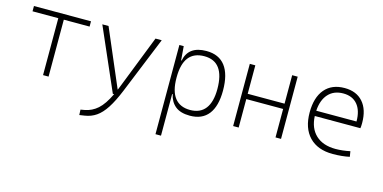

<svg xmlns="http://www.w3.org/2000/svg" viewBox="-73 -918 3076 1543"><g transform="rotate(15 1465.0 -146.0)"><path d="M270 0V-473.6H55.7V-517.6H530.3V-473.6H315.9V0Z M634.3 234.4 632.3 189.9 665 184.1Q725.1 173.3 771.7 131.8Q818.4 90.3 861.3 0H850.6L624.5 -517.6H676.3L878.9 -43.9H880.9Q886.2 -56.6 891.6 -70.3L1066.9 -517.6H1118.7L926.8 -45.9Q888.7 47.4 851.3 105Q814 162.6 772 191.4Q730 220.2 676.8 228Z M1265.6 224.6V-517.6H1301.8L1311 -401.4H1315.4Q1339.8 -527.3 1489.7 -527.3Q1593.3 -527.3 1646.2 -458Q1699.2 -388.7 1699.2 -253.9Q1699.2 -124 1647 -57.1Q1594.7 9.8 1492.7 9.8Q1414.1 9.8 1371.3 -25.6Q1328.6 -61 1315.9 -122.1H1311.5V224.6ZM1311.5 -255.9Q1311.5 -147 1355 -91.1Q1398.4 -35.2 1482.9 -35.2Q1566.4 -35.2 1609.4 -90.8Q1652.3 -146.5 1652.3 -253.9Q1652.3 -482.4 1483.9 -482.4Q1311.5 -482.4 1311.5 -261.2Z M2204.1 0V-236.8H1897.5V0H1851.6V-517.6H1897.5V-280.8H2204.1V-517.6H2250V0Z M2682.1 9.8Q2555.7 9.8 2486.3 -62.5Q2417 -134.8 2417 -265.6Q2417 -390.6 2475.1 -459Q2533.2 -527.3 2639.2 -527.3Q2737.8 -527.3 2792.2 -465.3Q2846.7 -403.3 2846.7 -291Q2846.7 -263.7 2843.8 -248H2464.4Q2468.8 -147 2528.6 -91.1Q2588.4 -35.2 2693.8 -35.2Q2721.2 -35.2 2753.4 -38.8Q2785.6 -42.5 2814 -48.8L2821.3 -3.9Q2793.5 2.4 2756.6 6.1Q2719.7 9.8 2682.1 9.8ZM2464.8 -292H2799.8Q2799.8 -382.8 2758.1 -432.6Q2716.3 -482.4 2640.1 -482.4Q2562 -482.4 2516.4 -432.6Q2470.7 -382.8 2464.8 -292Z"/></g></svg>

Font: Cascadia Code NF ExtraLight
Style: Regular
Weight: 200
Monospace: yes
Designer: Aaron Bell
Foundry: Saja Typeworks
Version: Version 2404.023; ttfautohint (v1.8.4)